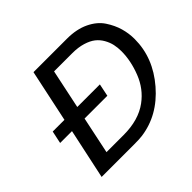

<svg xmlns="http://www.w3.org/2000/svg" viewBox="-162 -893 1091 1091"><g transform="rotate(-45 384.0 -347.5)"><path d="M50.8 -303.2 66.9 -378.9H161.1L228 -693.8L229 -694.8H497.1Q574.2 -694.8 630.1 -668Q686 -641.1 714.6 -597.7Q743.2 -554.2 755.6 -510.5Q768.1 -466.8 768.1 -421.9Q768.1 -271 660.6 -146.5Q553.2 -22 405.8 -2.9Q384.8 0 341.8 0H81.1L146 -303.2ZM200.2 -80.1H337.9Q458 -80.1 534.2 -136.2Q602.1 -186 634 -267.6Q666 -349.1 666 -425.8Q666 -454.6 660.4 -480.2Q654.8 -505.9 640.4 -531.5Q626 -557.1 603.5 -575Q581.1 -592.8 544.4 -604Q507.8 -615.2 460 -615.2H314L264.2 -378.9H445.8L430.2 -303.2H247.1Z"/></g></svg>

Font: CMU Bright
Style: SemiBoldOblique
Weight: 600
Italic angle: -12°
Version: Version 0.7.0